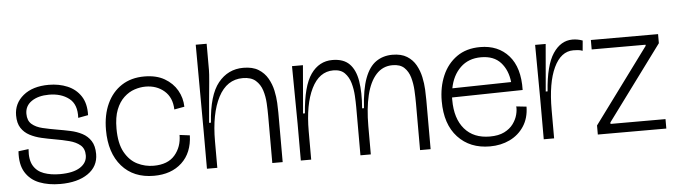

<svg xmlns="http://www.w3.org/2000/svg" viewBox="-45 -845 3634 1033"><g transform="rotate(-5 1772.5 -328.5)"><path d="M244 13Q181 13 132 -6Q83 -25 56.5 -68Q30 -111 35 -182L90 -189Q85 -132 104 -99.5Q123 -67 160.5 -53.5Q198 -40 246 -40Q319 -40 356.5 -64.5Q394 -89 394 -129Q394 -165 371.5 -184Q349 -203 312.5 -212.5Q276 -222 235 -229Q200 -235 165 -243Q130 -251 101.5 -266Q73 -281 56 -307Q39 -333 39 -375Q39 -440 90 -482Q141 -524 228 -524Q283 -524 328.5 -505Q374 -486 400.5 -446Q427 -406 425 -343L371 -333Q375 -406 332.5 -438.5Q290 -471 225 -471Q167 -471 131 -446.5Q95 -422 95 -379Q95 -342 117 -323Q139 -304 175 -295.5Q211 -287 252 -280Q288 -274 323 -266.5Q358 -259 386.5 -244Q415 -229 432.5 -202Q450 -175 450 -131Q450 -64 394 -25.5Q338 13 244 13Z M750 13Q640 13 577 -59Q514 -131 514 -255Q514 -336 542 -396.5Q570 -457 621.5 -490.5Q673 -524 744 -524Q809 -524 853 -498.5Q897 -473 920.5 -432Q944 -391 945 -343L890 -333Q888 -398 847 -433.5Q806 -469 746 -469Q717 -469 686.5 -459Q656 -449 629.5 -424.5Q603 -400 587 -359.5Q571 -319 571 -257Q571 -177 597.5 -129.5Q624 -82 665.5 -61.5Q707 -41 753 -41Q830 -41 868 -85.5Q906 -130 906 -194L961 -187Q958 -93 901 -40Q844 13 750 13Z M1037 0V-199L1035 -670H1094V-528Q1094 -509 1090 -465.5Q1086 -422 1080.5 -364.5Q1075 -307 1070 -245H1080Q1090 -393 1143 -458.5Q1196 -524 1279 -524Q1329 -524 1360.5 -504.5Q1392 -485 1410 -453.5Q1428 -422 1435.5 -387Q1443 -352 1444.5 -320Q1446 -288 1446 -267V0H1390V-254Q1390 -286 1388 -323Q1386 -360 1375.5 -393Q1365 -426 1340.5 -447.5Q1316 -469 1271 -469Q1185 -469 1139 -381Q1093 -293 1093 -143V0Z M1544 0V-199L1541 -510H1600L1578 -251H1588Q1599 -398 1643.5 -461Q1688 -524 1760 -524Q1820 -524 1852 -491.5Q1884 -459 1894 -398Q1904 -337 1897 -251H1907Q1913 -352 1935.5 -412Q1958 -472 1996 -498Q2034 -524 2084 -524Q2132 -524 2162.5 -505Q2193 -486 2210 -455.5Q2227 -425 2234.5 -390Q2242 -355 2243.5 -322Q2245 -289 2245 -265V0H2188V-252Q2188 -285 2186 -322.5Q2184 -360 2174.5 -393Q2165 -426 2143 -447Q2121 -468 2080 -468Q2027 -468 1991.5 -429Q1956 -390 1939 -319Q1922 -248 1922 -153V0H1866V-260Q1866 -287 1864 -322.5Q1862 -358 1852.5 -391Q1843 -424 1821.5 -446Q1800 -468 1760 -468Q1684 -468 1642 -383Q1600 -298 1600 -153V0Z M2565 13Q2457 13 2392 -57Q2327 -127 2327 -252Q2327 -328 2353.5 -389.5Q2380 -451 2431.5 -487.5Q2483 -524 2558 -524Q2655 -524 2712 -459.5Q2769 -395 2766 -274L2384 -267Q2384 -261 2384 -253Q2384 -153 2432.5 -96.5Q2481 -40 2569 -40Q2616 -40 2647 -55.5Q2678 -71 2695.5 -95Q2713 -119 2719.5 -144.5Q2726 -170 2724 -189L2779 -183Q2778 -121 2749 -77Q2720 -33 2672 -10Q2624 13 2565 13ZM2558 -469Q2490 -469 2446.5 -427Q2403 -385 2390 -316L2708 -322Q2701 -387 2664 -428Q2627 -469 2558 -469Z M2856 0V-224L2854 -510H2911L2889 -255H2899Q2909 -395 2951 -458Q2993 -521 3056 -521Q3084 -521 3111 -511L3106 -456Q3093 -461 3080 -462Q3067 -463 3056 -463Q2989 -463 2950.5 -381.5Q2912 -300 2912 -154V0Z M3148 0V-49L3446 -453V-459H3155V-510H3518V-461L3221 -59V-51H3518V0Z"/></g></svg>

Font: Bricolage Grotesque 48pt ExtraLight
Style: Regular
Weight: 200
Designer: Mathieu Triay
Foundry: Atelier Triay
Version: Version 1.000; ttfautohint (v1.8.4.7-5d5b);gftools[0.9.32]